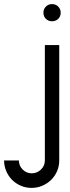

<svg xmlns="http://www.w3.org/2000/svg" viewBox="-175 -720 344 937"><path d="M-82.8 63.1Q-82.8 88.9 -64.4 107.3Q-46 125.8 -20.2 125.8Q6.1 125.8 25 107.3Q43.9 88.9 43.9 63.1V-500H114.1V63.1Q114.1 90.9 103.5 115.4Q92.9 139.9 74.5 157.8Q56.1 175.8 31.6 186.4Q7.1 197 -21.2 197Q-49 197 -73.5 186.4Q-98 175.8 -115.9 157.8Q-133.8 139.9 -144.4 115.4Q-155.1 90.9 -155.1 63.1ZM36.9 -658.1Q36.9 -675.8 49 -687.9Q61.1 -700 78.8 -700Q97 -700 109.1 -687.9Q121.2 -675.8 121.2 -658.1Q121.2 -639.9 109.1 -628Q97 -616.2 78.8 -616.2Q61.1 -616.2 49 -628Q36.9 -639.9 36.9 -658.1Z"/></svg>

Font: Myanmar KatKuu
Style: Regular
Weight: 400
Designer: Khon Soe Zaw Thu
Foundry: MPUA
Version: Version 1.00 September 13, 2016, initial release